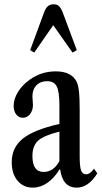

<svg xmlns="http://www.w3.org/2000/svg" viewBox="-20 -869 476 900"><path d="M134 10.5Q89 10.5 62 -22.2Q35 -55 35 -109Q35 -177.5 87 -219.2Q139 -261 258.5 -288V-374.5Q258.5 -439 246 -463.8Q233.5 -488.5 201 -488.5Q169.5 -488.5 150.8 -469.2Q132 -450 132 -417Q132 -407 133.2 -397Q134.5 -387 134.5 -378Q134.5 -351.5 121 -334.2Q107.5 -317 87 -317Q68 -317 56 -332.5Q44 -348 44 -373Q44 -405 64.5 -438.2Q85 -471.5 120 -496Q174 -534.5 241.5 -534.5Q316.5 -534.5 340.5 -483.5Q347.5 -465.5 350.5 -438.5Q353.5 -411.5 353.5 -352.5V-135.5Q353.5 -88.5 360 -70.2Q366.5 -52 383 -52Q402.5 -52 420.5 -78.5L436 -56.5Q395 10.5 339.5 10.5Q273.5 10.5 262 -75H259Q234 -34 201.8 -11.8Q169.5 10.5 134 10.5ZM184.5 -63Q230.5 -63 258.5 -113.5V-252Q185.5 -234 158.8 -209.8Q132 -185.5 132 -138Q132 -63 184.5 -63ZM140.5 -622.5 121.5 -634 187 -812Q194.5 -831.5 204.8 -840.2Q215 -849 232 -849Q247.5 -849 256.5 -840.2Q265.5 -831.5 273.5 -812L340 -634L320 -622.5L229.5 -751Z"/></svg>

Font: Libre Caslon Condensed Medium
Style: Regular
Weight: 500
Designer: Pablo Impallari, Rodrigo Fuenzalida, Katja Schimmel, Ertekin Erdin
Foundry: Pablo Impallari, Rodrigo Fuenzalida
Version: Version 2.000; ttfautohint (v1.8.4.7-5d5b);gftools[0.9.33]